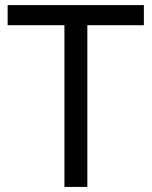

<svg xmlns="http://www.w3.org/2000/svg" viewBox="-20 -734 596 754"><path d="M323 0H233V-635H10V-714H545V-635H323Z"/></svg>

Font: lgurmukhi05
Style: Book
Weight: 400
Designer: Jelle Bosma - Monotype Design Team
Foundry: Monotype Imaging Inc.
Version: Version 2.003